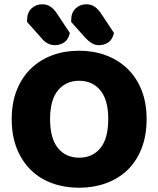

<svg xmlns="http://www.w3.org/2000/svg" viewBox="-20 -863 743 901"><path d="M668 -304Q668 -226 644 -165.5Q620 -105 577.5 -64.5Q535 -24 477 -3Q419 18 351 18Q283 18 225 -3Q167 -24 125 -65Q83 -106 59 -166Q35 -226 35 -304Q35 -382 59.5 -442Q84 -502 126.5 -542.5Q169 -583 226.5 -604Q284 -625 351 -625Q418 -625 475.5 -604Q533 -583 576 -542.5Q619 -502 643.5 -442Q668 -382 668 -304ZM488 -304Q488 -394 451 -439Q414 -484 351 -484Q290 -484 252.5 -439.5Q215 -395 215 -304Q215 -213 252 -168Q289 -123 352 -123Q414 -123 451 -168Q488 -213 488 -304ZM107 -760V-767Q107 -804 128 -823.5Q149 -843 178 -843Q201 -843 218 -831Q235 -819 249 -797L308 -708Q300 -676 280.5 -663.5Q261 -651 238 -651Q218 -651 201 -661Q184 -671 173 -686ZM314 -760V-767Q314 -804 335 -823.5Q356 -843 385 -843Q408 -843 425 -831Q442 -819 456 -797L515 -708Q507 -676 487.5 -663.5Q468 -651 445 -651Q424 -651 408.5 -661.5Q393 -672 380 -686Z"/></svg>

Font: Baloo Bhaina 2 ExtraBold
Style: Regular
Weight: 800
Designer: Yesha Goshar, Manish Minz, Shuchita Grover and Ek Type
Foundry: Ek Type
Version: Version 1.640;hotconv 1.0.111;makeotfexe 2.5.65597; ttfautoh